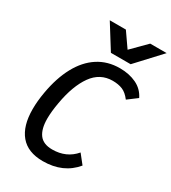

<svg xmlns="http://www.w3.org/2000/svg" viewBox="-232 -1080 1079 1213"><g transform="rotate(30 308.0 -473.0)"><path d="M60 -235.5Q60 -293.5 72 -361.5Q92.5 -478.5 137.8 -562Q183 -645.5 251.5 -690Q320 -734.5 409.5 -734.5Q477.5 -734.5 530 -709.5Q582.5 -684.5 608 -632L540 -581Q512 -618 481.5 -630.5Q451 -643 409.5 -643Q318 -643 262.2 -564.8Q206.5 -486.5 182.5 -350Q170 -280.5 170 -229.5Q170 -154.5 199.2 -115Q228.5 -75.5 294 -75.5Q397 -75.5 459.5 -149L511.5 -83.5Q427.5 18 279.5 18Q169.5 18 114.8 -47.5Q60 -113 60 -235.5ZM201.5 -964.5H319L392 -859.5L496.5 -964.5H616.5L454.5 -790H310.5Z"/></g></svg>

Font: JuliaMono MediumItalic
Style: Regular
Weight: 500
Italic angle: -9°
Monospace: yes
Designer: cormullion
Foundry: corm
Version: Version 0.049; ttfautohint (v1.8.4)